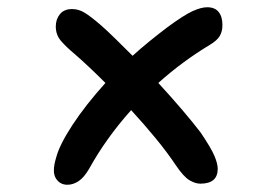

<svg xmlns="http://www.w3.org/2000/svg" viewBox="-20 -581 740 530"><path d="M166 -71Q145 -71 134 -89Q123 -107 135 -146Q144 -181 180 -236Q216 -291 271 -352Q224 -399 186 -432Q162 -452 148 -468.5Q134 -485 134 -508Q134 -528 145.5 -542Q157 -556 179 -556Q197 -556 213.5 -546Q230 -536 259 -511Q275 -497 297.5 -475Q320 -453 346 -427Q368 -447 392 -466.5Q416 -486 441 -505Q487 -539 511 -550Q535 -561 552 -561Q573 -561 583.5 -548Q594 -535 594 -512Q594 -494 586.5 -481.5Q579 -469 559 -457Q484 -412 417 -352Q453 -313 484 -276.5Q515 -240 534 -215Q563 -172 572 -150.5Q581 -129 581 -115Q581 -74 533 -74Q519 -74 503 -83.5Q487 -93 466 -124Q442 -160 409.5 -199.5Q377 -239 342 -277Q273 -200 226 -115Q212 -91 197 -81Q182 -71 166 -71Z"/></svg>

Font: Shantell Sans Normal
Style: Regular
Weight: 500
Designer: Stephen Nixon, Anya Danilova, Shantell Martin
Foundry: Arrow Type
Version: Version 1.009;[a7da0bfa3]